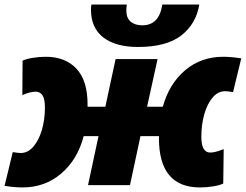

<svg xmlns="http://www.w3.org/2000/svg" viewBox="-32 -812 1078 842"><path d="M-12 3 24 -145Q48 -141 59 -141Q90 -141 114 -168.5Q138 -196 151.5 -241.5Q165 -287 165 -341Q165 -376 155 -393Q145 -410 124 -410Q101 -410 66 -395L67 -546Q84 -554 112.5 -558.5Q141 -563 169 -563Q254 -563 303 -511Q352 -459 352 -355V-344H430L475 -553H659L613 -344H682Q710 -445 780 -504Q850 -563 947 -563Q982 -563 1026 -556L990 -408Q968 -412 955 -412Q924 -412 900.5 -384.5Q877 -357 864 -311.5Q851 -266 851 -212Q851 -143 890 -143Q912 -143 949 -158L947 -7Q930 1 901.5 5.5Q873 10 845 10Q665 10 665 -206V-215H584L538 0H354L400 -215H335Q308 -112 236.5 -51Q165 10 67 10Q32 10 -12 3ZM367 -770Q367 -782 369 -792H524Q522 -776 522 -766Q522 -733 541 -717Q560 -701 592 -701Q628 -701 650 -722.5Q672 -744 680 -792H842Q828 -707 763 -656.5Q698 -606 573 -606Q476 -606 421.5 -647.5Q367 -689 367 -770Z"/></svg>

Font: Noto Sans Display Black
Style: Italic
Weight: 900
Italic angle: -12°
Designer: Monotype Design team
Foundry: Monotype Imaging Inc.
Version: Version 1.000